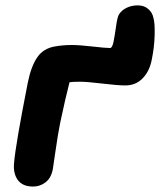

<svg xmlns="http://www.w3.org/2000/svg" viewBox="-20 -682 594 712"><path d="M103 9.8Q63.5 9.8 45.9 -14.6Q28.3 -39.1 32.2 -78.1Q37.6 -144.5 83 -375Q95.2 -436 118.2 -469.5Q141.1 -502.9 184.1 -509.8Q212.9 -515.1 247.1 -515.1Q274.4 -515.1 323.2 -509.5Q372.1 -503.9 388.2 -503.9Q396.5 -503.9 401.4 -528.8Q406.2 -553.7 410.6 -585.7Q415 -617.7 420.9 -627.9Q430.7 -644 449.5 -653.1Q468.3 -662.1 491.2 -662.1Q514.2 -662.1 529.5 -648.9Q544.9 -635.7 548.8 -616.2Q554.7 -597.2 553.5 -551.8Q552.2 -506.3 543 -461.9Q535.2 -418.9 509.5 -392.1Q483.9 -365.2 444.8 -365.2Q416.5 -365.2 359.6 -372.1Q302.7 -378.9 277.8 -378.9Q249 -378.9 237.8 -377Q222.7 -318.8 203.1 -226.1Q194.8 -185.1 186 -123.3Q177.2 -61.5 175.8 -54.2Q169.4 -21.5 148.9 -5.9Q128.4 9.8 103 9.8Z"/></svg>

Font: Shantell Sans Normal
Style: Bold Italic
Weight: 700
Italic angle: -11.31°
Designer: Stephen Nixon, Anya Danilova, Shantell Martin
Foundry: Arrow Type
Version: Version 1.006;[559af2be0]